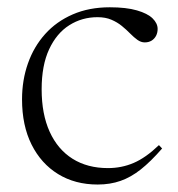

<svg xmlns="http://www.w3.org/2000/svg" viewBox="-20 -484 476 514"><path d="M274 -464.5Q318 -464.5 346.5 -456.2Q375 -448 388.5 -434.8Q402 -421.5 402 -406.5Q402 -396.5 397.8 -388.2Q393.5 -380 385.8 -375.2Q378 -370.5 367.5 -370.5Q357.5 -370.5 348 -377.2Q338.5 -384 328.5 -394.2Q318.5 -404.5 306.2 -414.5Q294 -424.5 278.2 -431.2Q262.5 -438 241 -438Q199.5 -438 165.5 -416.5Q131.5 -395 111.5 -352Q91.5 -309 91.5 -245Q91.5 -178.5 113 -131.2Q134.5 -84 174.2 -59Q214 -34 269 -34Q305.5 -34 337.8 -47.8Q370 -61.5 405.5 -95.5L414 -86.5Q383.5 -51.5 357 -30.5Q330.5 -9.5 302.8 0.2Q275 10 241.5 10Q181 10 135.5 -18Q90 -46 64.5 -97Q39 -148 39 -218Q39 -269.5 54.8 -314.2Q70.5 -359 100.8 -392.8Q131 -426.5 174.8 -445.5Q218.5 -464.5 274 -464.5Z"/></svg>

Font: Newsreader 36pt Light
Style: Regular
Weight: 300
Designer: Hugues Gentile
Foundry: Production Type
Version: Version 1.003